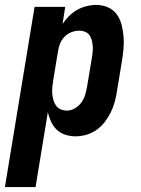

<svg xmlns="http://www.w3.org/2000/svg" viewBox="-54 -548 574 783"><path d="M-34 215 87 -520H212L201 -450Q212 -467 227.5 -482.5Q243 -498 261 -508Q279 -518 299 -523Q319 -528 338 -528Q364 -528 386.5 -518Q409 -508 422.5 -489Q436 -470 442 -446.5Q448 -423 450 -398Q452 -373 449.5 -347.5Q447 -322 443 -297L423 -177Q420 -155 414 -133Q408 -111 398 -90.5Q388 -70 373.5 -51Q359 -32 340 -18.5Q321 -5 298.5 1.5Q276 8 254 8Q233 8 212.5 1.5Q192 -5 177.5 -19Q163 -33 154.5 -51.5Q146 -70 141 -90L91 215ZM219 -97Q235 -97 251 -106Q267 -115 277.5 -129.5Q288 -144 293 -160.5Q298 -177 301 -194L321 -314Q323 -326 324 -338Q325 -350 324 -362Q323 -374 320 -385Q317 -396 310.5 -405Q304 -414 293 -418.5Q282 -423 270 -423Q254 -423 238 -417Q222 -411 210 -399Q198 -387 191.5 -371.5Q185 -356 183 -341L163 -221Q161 -207 159.5 -193.5Q158 -180 159 -167Q160 -154 163.5 -141Q167 -128 174 -118Q181 -108 193 -102.5Q205 -97 219 -97Z"/></svg>

Font: Iosevka SS04 Extrabold
Style: Italic
Weight: 800
Italic angle: -9°
Monospace: yes
Designer: Belleve Invis
Foundry: Belleve Invis
Version: Version 19.0.0; ttfautohint (v1.8.4)